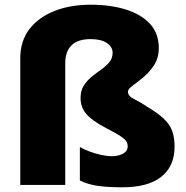

<svg xmlns="http://www.w3.org/2000/svg" viewBox="-20 -785 790 815"><path d="M654 -581Q654 -539 634 -508.5Q614 -478 588.5 -457Q563 -436 543 -421.5Q523 -407 523 -396Q523 -377 549 -364.5Q575 -352 624 -320Q674 -289 697.5 -255Q721 -221 721 -163Q721 -79 664.5 -34.5Q608 10 500 10Q433 10 392 3.5Q351 -3 319 -19V-161Q336 -151 360 -142Q384 -133 409.5 -127.5Q435 -122 455 -122Q483 -122 502.5 -133Q522 -144 522 -164Q522 -175 516.5 -184.5Q511 -194 491.5 -207Q472 -220 431 -241Q370 -273 346 -301.5Q322 -330 322 -369Q322 -400 335.5 -421.5Q349 -443 369.5 -459.5Q390 -476 410.5 -490.5Q431 -505 444.5 -521.5Q458 -538 458 -561Q458 -586 433.5 -602.5Q409 -619 365 -619Q310 -619 283.5 -592.5Q257 -566 257 -517V0H66V-537Q66 -611 105 -661.5Q144 -712 211.5 -738.5Q279 -765 365 -765Q449 -765 514.5 -744.5Q580 -724 617 -683.5Q654 -643 654 -581Z"/></svg>

Font: Noto Sans Telugu Black
Style: Regular
Weight: 900
Designer: Jelle Bosma - Monotype Design Team
Foundry: Monotype Imaging Inc.
Version: Version 2.005; ttfautohint (v1.8.4.7-5d5b)